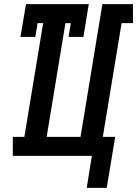

<svg xmlns="http://www.w3.org/2000/svg" viewBox="-20 -755 664 930"><path d="M400 155 425 0H42V-92H98L189 -643H162L151 -576H79L106 -735H410L384 -576H312L323 -643H297L206 -92H370L476 -735H624V-643H569L478 -92H538L497 155Z"/></svg>

Font: Iosevka Curly Slab SmBdExObl
Style: Regular
Weight: 600
Width: 7
Italic angle: -9°
Monospace: yes
Designer: Belleve Invis
Foundry: Belleve Invis
Version: Version 11.1.0; ttfautohint (v1.8.3)